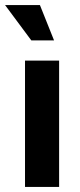

<svg xmlns="http://www.w3.org/2000/svg" viewBox="-38 -740 315 760"><path d="M61 -500H196V0H61ZM-18 -720H120L176 -580H86Z"/></svg>

Font: Uncut Sans Variable
Style: Regular
Weight: 400
Designer: Kasper Nordkvist
Foundry: UNCUT.wtf
Version: Version 1.303;Glyphs 3.1.2 (3151)